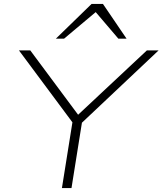

<svg xmlns="http://www.w3.org/2000/svg" viewBox="-20 -963 832 983"><path d="M297 0 354 -357 361 -323 77 -705H135L384 -370H374L732 -705H792L387 -323L403 -357L346 0ZM266 -765 449 -943H507L628 -765H586L470 -901L308 -765Z"/></svg>

Font: Nunito Sans 10pt Expanded ExtraLight
Style: Italic
Weight: 250
Width: 7
Italic angle: -9°
Designer: Vernon Adams
Foundry: Vernon Adams
Version: Version 3.101;gftools[0.9.27]